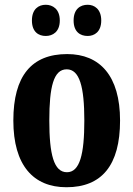

<svg xmlns="http://www.w3.org/2000/svg" viewBox="-20 -776 560 806"><path d="M348 -625C376 -625 405 -642 405 -690C405 -738 376 -756 348 -756C317 -756 289 -738 289 -690C289 -642 317 -625 348 -625ZM172 -625C201 -625 231 -642 231 -690C231 -738 201 -756 172 -756C142 -756 114 -738 114 -690C114 -642 142 -625 172 -625ZM259 10C407 10 484 -82 484 -270C484 -458 399 -549 262 -549C113 -549 36 -458 36 -270C36 -82 120 10 259 10ZM261 -53C206 -53 187 -128 187 -270C187 -412 205 -485 260 -485C314 -485 334 -412 334 -270C334 -128 315 -53 261 -53Z"/></svg>

Font: Noto Serif Devanagari ExtraCondensed ExtraBold
Style: Regular
Weight: 800
Width: 2
Designer: Universal Thirst, Indian Type Foundry and the Monotype Design Team
Foundry: Monotype Imaging Inc.
Version: Version 2.004